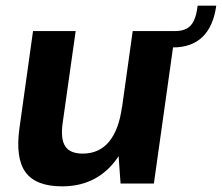

<svg xmlns="http://www.w3.org/2000/svg" viewBox="-20 -650 786 680"><path d="M202 -215Q194 -158 211 -132Q228 -106 273 -106Q331 -106 366 -148Q401 -190 412 -271L473 -346L465 -287Q444 -142 376.5 -66Q309 10 200 10Q107 10 70.5 -40Q34 -90 49 -197L97 -540H248ZM525 0H407L396 -154L450 -540H601ZM600 -540Q625 -540 641 -548.5Q657 -557 666.5 -576.5Q676 -596 680 -630H746Q725 -482 592 -482Z"/></svg>

Font: Pathway Extreme SemiCondensed
Style: Bold Italic
Weight: 700
Width: 4
Italic angle: -8°
Version: Version 1.001;gftools[0.9.26]